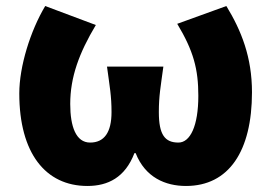

<svg xmlns="http://www.w3.org/2000/svg" viewBox="-20 -603 901 637"><path d="M270 14C338 14 395 -14 426 -95H430C462 -14 529 14 597 14C739 14 816 -101 816 -297C816 -413 781 -501 731 -583L568 -524C622 -434 638 -374 638 -285C638 -185 611 -130 572 -130C527 -130 507 -156 507 -231C507 -285 513 -315 522 -382H335C344 -315 350 -285 350 -231C350 -164 326 -130 279 -130C232 -130 213 -183 213 -258C213 -348 243 -428 298 -520L130 -583C81 -501 44 -383 44 -293C44 -95 131 14 270 14Z"/></svg>

Font: Noto Sans KR Black
Style: Regular
Weight: 900
Designer: Ryoko NISHIZUKA 西塚涼子 (kana, bopomofo & ideographs); Paul D. Hunt (Latin, Greek & Cyrillic); Sandoll Communications 산돌커뮤니
Foundry: Adobe
Version: Version 2.004;hotconv 1.0.118;makeotfexe 2.5.65603